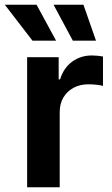

<svg xmlns="http://www.w3.org/2000/svg" viewBox="-49 -786 471 806"><path d="M64.9 0V-545.9H197.3V-452.6H203.1Q218.3 -501.5 254.2 -527.3Q290 -553.2 336.4 -553.2Q347.7 -553.2 360.6 -552Q373.5 -550.8 383.3 -548.8V-425.3Q374.5 -428.2 356.4 -430.2Q338.4 -432.1 321.8 -432.1Q287.1 -432.1 259.8 -417.5Q232.4 -402.8 217 -376.5Q201.7 -350.1 201.7 -315.9V0ZM256.8 -615.2 175.8 -766.1H301.3L354 -615.2ZM87.4 -615.2 -28.8 -766.1H104.5L186.5 -615.2Z"/></svg>

Font: Inter
Style: 650
Weight: 650
Designer: Rasmus Andersson
Foundry: rsms
Version: Version 4.001;git-66647c0bb